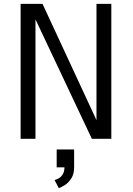

<svg xmlns="http://www.w3.org/2000/svg" viewBox="-20 -720 690 996"><path d="M87 0V-700H200.5L492.5 -71H480.5V-700H557.5V0H456.5L160.5 -627H164V0ZM285 256 263 214Q273 211.5 285 204.8Q297 198 305.8 183.8Q314.5 169.5 314.5 145.5L364.5 148Q364.5 182.5 350.2 205Q336 227.5 317.2 239.5Q298.5 251.5 285 256ZM274 148V55.5H364.5V148Z"/></svg>

Font: Trispace Thin Light
Style: Regular
Weight: 300
Version: Version 1.210